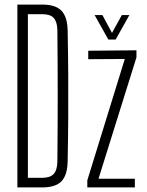

<svg xmlns="http://www.w3.org/2000/svg" viewBox="-20 -820 645 840"><path d="M56 0V-800H165Q223 -800 249 -773Q275 -746 276 -685Q278 -583 278.5 -491.5Q279 -400 278.5 -308.5Q278 -217 276 -115Q275 -54 249 -27Q223 0 164 0ZM102 -42H164Q199 -42 214.5 -58.5Q230 -75 231 -112Q234 -400 231 -689Q230 -725 215 -741.5Q200 -758 165 -758H102ZM362 0V-31L526 -562L366 -561V-598L577 -600V-569L411 -38H570V0ZM394 -754H428L470 -676L513 -754H546L486 -647H454Z"/></svg>

Font: Big Shoulders Display Light
Style: Regular
Weight: 300
Designer: Patric King
Foundry: XO Type Co
Version: Version 1.000; ttfautohint (v1.8.2)